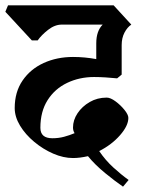

<svg xmlns="http://www.w3.org/2000/svg" viewBox="-33 -659 539 718"><path d="M240 -446Q262 -446 283.5 -444Q305 -442 327 -438V-497Q327 -543 351 -567H198Q172 -567 147 -547.5Q122 -528 108 -508H86L-13 -615L-3 -639H392L458 -567Q443 -557 432.5 -537Q422 -517 422 -490V-380L405 -366Q386 -368 362.5 -369.5Q339 -371 319 -371Q264 -371 218 -349Q172 -327 145 -284.5Q118 -242 118 -181Q118 -142 163 -142Q186 -142 206.5 -147.5Q227 -153 246 -161Q240 -170 240 -182Q240 -210 257 -235.5Q274 -261 302.5 -277.5Q331 -294 366 -294Q380 -294 399 -280Q418 -266 432.5 -248Q447 -230 447 -218Q447 -189 416 -153.5Q385 -118 338 -94Q361 -60 390.5 -33Q420 -6 448 14L427 39Q399 20 360.5 -11.5Q322 -43 296 -75Q265 -68 240 -68Q204 -68 166 -84.5Q128 -101 95 -128.5Q62 -156 42 -189Q22 -222 22 -255Q22 -315 51.5 -358Q81 -401 130.5 -423.5Q180 -446 240 -446Z"/></svg>

Font: Jaini
Style: Regular
Weight: 400
Designer: Maithili Shingre, Girish Dalvi (Devanagari), Taresh Vohra (Latin)
Foundry: Ek Type
Version: Version 2.000; ttfautohint (v1.8.4.7-5d5b)